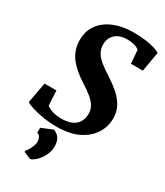

<svg xmlns="http://www.w3.org/2000/svg" viewBox="-246 -849 1046 1218"><g transform="rotate(30 277.0 -240.0)"><path d="M232 11Q179.5 11 131 3Q82.5 -5 47.8 -16.2Q13 -27.5 1.5 -36.5L29.5 -188H116.5L122.5 -79.5Q139.5 -65.5 168.5 -57Q197.5 -48.5 230 -48.5Q265 -48.5 291 -56.2Q317 -64 333.8 -78.8Q350.5 -93.5 359 -114.2Q367.5 -135 367.5 -161.5Q368 -190.5 353.8 -215.2Q339.5 -240 311 -263.5Q282.5 -287 239 -314.5Q207.5 -334.5 179.5 -357.5Q151.5 -380.5 130 -407.5Q108.5 -434.5 96.5 -467Q84.5 -499.5 84.5 -538Q84 -607 119.8 -654.5Q155.5 -702 217.2 -727Q279 -752 356 -752Q408 -752 446.8 -746.5Q485.5 -741 512.2 -732.8Q539 -724.5 553.5 -715.5L528.5 -571H441L433.5 -669Q418.5 -681 395.8 -687.2Q373 -693.5 344.5 -693.5Q309 -693.5 282.8 -681Q256.5 -668.5 241.8 -645.2Q227 -622 227 -590.5Q227 -557 242.2 -530.8Q257.5 -504.5 288.5 -480Q319.5 -455.5 365 -426.5Q405 -401 439.8 -370.5Q474.5 -340 496 -302Q517.5 -264 517.5 -215Q518 -154 485.5 -102.8Q453 -51.5 389.5 -20.2Q326 11 232 11ZM136.5 250.5 137 239.5Q144 235 153 219.8Q162 204.5 169 186Q176 167.5 175 151.5Q174.5 135.5 167.5 122Q160.5 108.5 145.5 106.5V68.5L228 35Q260 48.5 272.2 71Q284.5 93.5 284.5 126.5Q284 162.5 268 194Q252 225.5 230 246.5Q208 267.5 189 272.5Z"/></g></svg>

Font: Merriweather 20pt ExtraBold
Style: Italic
Weight: 800
Italic angle: -7.8°
Version: Version 2.101